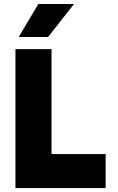

<svg xmlns="http://www.w3.org/2000/svg" viewBox="-20 -957 602 977"><path d="M58.6 -707H242.2V-172.9H517.6V0H58.6ZM75.2 -768.6 174.8 -936.5H356.4L224.6 -768.6Z"/></svg>

Font: Wanted Sans Black
Style: Regular
Weight: 900
Designer: Original Design by Kil Hyung-jin and Kang Hanbin, Wanted Lab, Inc; Hangeul from Source Han Sans by Jang Soo-young and Ka
Foundry: Wanted Lab, Inc.
Version: Version 1.003